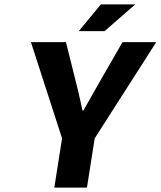

<svg xmlns="http://www.w3.org/2000/svg" viewBox="-20 -850 728 870"><path d="M336.9 -709 437 -830.1H592.8L454.1 -709ZM226.1 0 261.2 -223.1 120.1 -659.2H278.8L318.8 -499Q333.5 -443.8 354 -349.1H357.9Q372.1 -374 399.9 -423.6Q427.7 -473.1 442.9 -499L535.2 -659.2H688L409.2 -223.1L374 0Z"/></svg>

Font: Office Code Pro Bold Italic
Style: Regular
Weight: 700
Italic angle: -9°
Designer: Nathan Rutzky & Paul D. Hunt
Foundry: Adobe Systems Incorporated
Version: Version 1.004;PS 001.004;hotconv 1.0.70;makeotf.lib2.5.58329